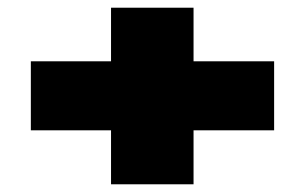

<svg xmlns="http://www.w3.org/2000/svg" viewBox="-20 -563 791 498"><path d="M268 -85V-225H60V-404H268V-543H482V-404H691V-225H482V-85Z"/></svg>

Font: Georama ExtraExtended ExtraBold
Style: Regular
Weight: 800
Width: 8
Designer: Jean-Baptiste Levee
Foundry: Production Type
Version: Version 1.000